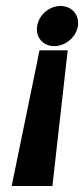

<svg xmlns="http://www.w3.org/2000/svg" viewBox="-20 -621 281 641"><path d="M19 0H155L206 -453H112ZM104 -534C98 -496 124 -467 161 -467C198 -467 234 -496 240 -534C246 -572 219 -601 182 -601C145 -601 110 -572 104 -534Z"/></svg>

Font: Charger Sport
Style: BlkNrwObl
Weight: 900
Designer: Jasper
Foundry: Cannot Into Space Fonts
Version: Version 1.1